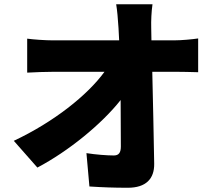

<svg xmlns="http://www.w3.org/2000/svg" viewBox="-20 -832 1040 904"><path d="M45 -169 156 -43C302 -120 458 -247 548 -361L549 -142C549 -113 539 -100 516 -100C484 -100 431 -104 387 -111L401 46C462 50 516 52 582 52C667 52 707 10 706 -61C704 -201 700 -351 697 -494H808C836 -494 877 -493 913 -492V-651C887 -647 835 -642 799 -642H693L692 -700C691 -734 693 -778 698 -812H527C532 -782 535 -746 538 -700L541 -642H229C193 -642 136 -646 108 -650V-490C145 -492 195 -494 233 -494H472C392 -384 234 -258 45 -169Z"/></svg>

Font: ChiuKong Gothic MN Heavy
Style: Regular
Weight: 900
Designer: Ryoko NISHIZUKA 西塚涼子 (kana, bopomofo & ideographs); Paul D. Hunt (Latin, Greek & Cyrillic); Sandoll Communications 산돌커뮤니
Foundry: Adobe
Version: Version 1.300